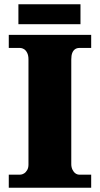

<svg xmlns="http://www.w3.org/2000/svg" viewBox="-20 -877 466 897"><path d="M21 0V-61H74Q83 -61 92 -66.5Q101 -72 107 -82.5Q113 -93 113 -108V-600Q113 -618 107 -630Q101 -642 92 -647.5Q83 -653 74 -653H21V-714H406V-653H351Q339 -653 330.5 -647Q322 -641 317.5 -629.5Q313 -618 313 -599V-110Q313 -96 318.5 -84.5Q324 -73 332.5 -67Q341 -61 351 -61H406V0ZM66 -764V-857H356V-764Z"/></svg>

Font: Noto Serif Khmer Black
Style: Regular
Weight: 900
Version: Version 2.003